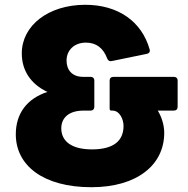

<svg xmlns="http://www.w3.org/2000/svg" viewBox="-20 -768 786 802"><path d="M362 14C551 14 666 -78 666 -213C666 -246 655 -280 639 -306H706C716 -306 722 -312 722 -322V-432C722 -441 716 -447 706 -447H454C444 -447 438 -441 438 -432V-316C438 -310 439 -306 445 -306H450C479 -306 496 -271 496 -242C496 -180 455 -144 364 -144C279 -144 236 -178 236 -232C236 -277 269 -306 329 -306H359C368 -306 374 -312 374 -322V-432C374 -441 368 -447 359 -447H327C282 -447 258 -475 258 -515C258 -559 291 -590 339 -590C382 -590 412 -567 428 -523C432 -514 438 -511 447 -513L593 -543C603 -545 608 -552 605 -562C572 -678 474 -748 336 -748C183 -748 71 -662 71 -545C71 -476 106 -418 178 -384C92 -356 46 -293 46 -207C46 -77 160 14 362 14Z"/></svg>

Font: LINE Seed Sans TH ExtraBold
Style: Regular
Weight: 800
Designer: Dalton Maag Ltd | Thai characters by Cadson Demak Co.,Ltd.
Foundry: Dalton Maag Ltd
Version: Version 1.003